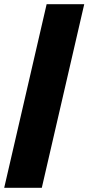

<svg xmlns="http://www.w3.org/2000/svg" viewBox="-33 -726 421 914"><path d="M368 -706 166 168H-13L189 -706Z"/></svg>

Font: Elaine Sans ExtraBold
Style: Italic
Weight: 800
Italic angle: -13°
Designer: Wei Huang
Foundry: Wei Huang
Version: Version 2.001;December 24, 2019;FontCreator 12.0.0.2547 64-b